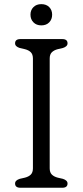

<svg xmlns="http://www.w3.org/2000/svg" viewBox="-20 -884 389 904"><path d="M214 -91.5Q214 -72 224.2 -62Q234.5 -52 252 -47.5L276 -42Q298 -35 298 -20Q298 0 273 0H76.5Q51 0 51 -20Q51 -35 73 -42L97 -47.5Q115 -52 125 -62Q135 -72 135 -91.5V-608.5Q135 -628 125 -638Q115 -648 97 -652.5L73 -658Q51 -665 51 -680Q51 -700 76.5 -700H273Q298 -700 298 -680Q298 -665 276 -658L252 -652.5Q234.5 -648 224.2 -638Q214 -628 214 -608.5ZM174.5 -764.5Q151.5 -764.5 137.5 -778.8Q123.5 -793 123.5 -815Q123.5 -836.5 137.5 -850.5Q151.5 -864.5 174.5 -864.5Q198 -864.5 211.8 -850.5Q225.5 -836.5 225.5 -815Q225.5 -793 211.8 -778.8Q198 -764.5 174.5 -764.5Z"/></svg>

Font: Fraunces 9pt SuperSoft Light
Style: Regular
Weight: 300
Version: Version 1.000;[b76b70a41]